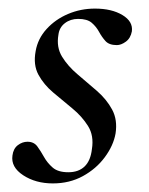

<svg xmlns="http://www.w3.org/2000/svg" viewBox="-20 -416 346 447"><path d="M103 11Q63 11 34 -8Q5 -27 9 -54Q11 -70 21.5 -78Q32 -86 44 -86Q59 -86 67 -75Q75 -64 82.5 -50.5Q90 -37 102.5 -26Q115 -15 139 -15Q163 -15 177 -28.5Q191 -42 194 -69Q199 -100 185 -122.5Q171 -145 148.5 -163.5Q126 -182 104 -200.5Q82 -219 69.5 -242Q57 -265 63 -297Q68 -326 88.5 -348.5Q109 -371 138.5 -383.5Q168 -396 201 -396Q240 -396 265 -381Q290 -366 287 -343Q284 -327 273 -319Q262 -311 252 -311Q234 -311 225.5 -320.5Q217 -330 210.5 -342Q204 -354 193.5 -363Q183 -372 162 -372Q144 -372 131 -362Q118 -352 116 -335Q111 -306 124.5 -284Q138 -262 160.5 -243Q183 -224 205.5 -204.5Q228 -185 241 -161Q254 -137 249 -105Q244 -77 224 -50Q204 -23 173 -6Q142 11 103 11Z"/></svg>

Font: Cormorant Garamond Light Medium
Style: Italic
Weight: 500
Italic angle: -10°
Version: Version 4.001